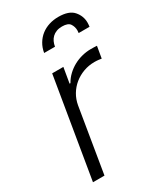

<svg xmlns="http://www.w3.org/2000/svg" viewBox="-192 -838 778 913"><g transform="rotate(-30 197.5 -381.5)"><path d="M128.9 -545.5H190.3L176.1 -461.6H180.8Q193.2 -483.7 211.3 -500.7Q229.4 -517.8 250.9 -529.5Q272.4 -541.2 296.7 -547.4Q321 -553.6 345.5 -553.6Q353.7 -553.6 363.1 -553.4Q372.5 -553.3 378.9 -552.6L367.9 -488.3Q363.6 -489 353.2 -490.4Q342.7 -491.8 329.9 -491.8Q297.9 -491.8 269.4 -481.4Q240.8 -470.9 218 -452.4Q195.3 -433.9 180 -408.4Q164.8 -382.8 159.4 -352.3L101.2 0H38ZM288 -763.5Q346.2 -763.5 370.7 -735.1Q395.2 -707 395.2 -670.5Q395.2 -665.1 394.7 -659.6Q394.2 -654.1 393.5 -648.4H333.8Q334.9 -655.9 334.9 -662.6Q334.9 -682.5 324.2 -698.9Q313.6 -715.2 280.2 -715.2Q262.8 -715.2 249.5 -710Q236.2 -704.9 226.7 -695.8Q217.3 -686.8 211.6 -674.5Q206 -662.3 203.8 -648.4H144.2Q148.8 -675.8 161.8 -697.3Q174.7 -718.8 193.7 -733.5Q212.7 -748.2 236.9 -755.9Q261 -763.5 288 -763.5Z"/></g></svg>

Font: Inter P Light
Style: Italic
Weight: 300
Italic angle: 9.39999°
Designer: Rasmus Andersson
Foundry: rsms
Version: Version 3.018;git-588b23468